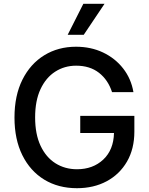

<svg xmlns="http://www.w3.org/2000/svg" viewBox="-20 -984 789 1014"><path d="M571.7 -497.5Q550.8 -562.1 502.7 -599.6Q454.5 -637.1 382.1 -637.1Q320.7 -637.1 271.5 -605.5Q222.3 -573.9 193.9 -513Q165.5 -452.1 165.5 -364Q165.5 -275.6 194.1 -214.5Q222.7 -153.4 272.7 -121.8Q322.8 -90.2 386.7 -90.2Q470.9 -90.2 525.4 -141.3Q579.9 -192.5 582 -281.6H403.8V-372.2H689.6V-289.4Q689.6 -197.8 650.6 -130.5Q611.5 -63.2 543.1 -26.6Q474.8 9.9 386.4 9.9Q288 9.9 213.8 -35.3Q139.6 -80.6 98 -164.4Q56.5 -248.2 56.5 -363.3Q56.5 -479.4 98.4 -563.2Q140.3 -647 213.8 -692.1Q287.3 -737.2 381.4 -737.2Q459.9 -737.2 524 -706.9Q588.1 -676.5 630.3 -622.5Q672.6 -568.5 684.7 -497.5ZM337.4 -800.1 420.1 -963.8H532L422.2 -800.1Z"/></svg>

Font: Inter UI Medium
Style: Regular
Weight: 500
Designer: Rasmus Andersson
Foundry: rsms
Version: 3.2;8d6f07862